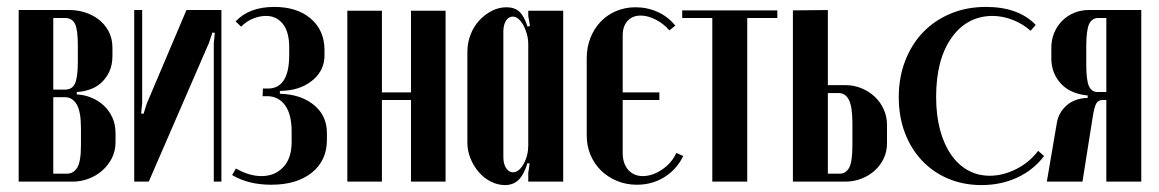

<svg xmlns="http://www.w3.org/2000/svg" viewBox="-20 -525 3349 555"><path d="M305 -364Q305 -337 296 -318Q287 -299 273.5 -286.5Q260 -274 244 -268Q228 -262 213 -260L202 -259V-252L213 -251Q230 -249 248 -241Q266 -233 280.5 -219.5Q295 -206 304.5 -186Q314 -166 314 -139V-115Q314 -88 303 -67Q292 -46 274.5 -31Q257 -16 235 -8Q213 0 190 0H34V-496H182Q204 -496 226 -489Q248 -482 265.5 -468.5Q283 -455 294 -434.5Q305 -414 305 -387ZM168 -266Q189 -266 197 -284Q205 -302 205 -347V-395Q205 -440 196.5 -456.5Q188 -473 168 -473H134V-266ZM214 -155Q214 -203 201.5 -223.5Q189 -244 168 -244H134V-23H174Q192 -23 203 -40Q214 -57 214 -105Z M620 -496V0H598V-400L601 -430L594 -431L584 -401L410 0H368V-496H391V-227L388 -197L395 -196L404 -225L519 -496Z M764 9Q698 9 651 -19L662 -38Q700 -16 736 -16Q774 -16 798.5 -41.5Q823 -67 823 -115V-145Q823 -194 804.5 -220Q786 -246 754 -247H739L740 -269H754Q816 -269 816 -366V-388Q816 -433 797.5 -456Q779 -479 749 -479Q731 -479 712 -471.5Q693 -464 677 -448L661 -463Q700 -505 773 -505Q839 -505 878.5 -471Q918 -437 918 -380V-365Q918 -323 886 -295Q854 -267 805 -263L789 -262V-254L805 -253Q858 -248 891.5 -218Q925 -188 925 -140V-121Q925 -61 881.5 -26Q838 9 764 9Z M1084 -494V-258H1168V-494H1268V0H1168V-236H1084V0H984V-494Z M1511 -52 1505 -54Q1494 -19 1478.5 -4.5Q1463 10 1440 10Q1419 10 1399 0Q1379 -10 1364 -27.5Q1349 -45 1340 -67Q1331 -89 1331 -113V-375Q1331 -401 1340 -424.5Q1349 -448 1365 -465.5Q1381 -483 1401.5 -493.5Q1422 -504 1444 -504Q1467 -504 1481 -491.5Q1495 -479 1505 -448L1512 -450L1507 -479V-494H1608V0H1507V-25ZM1507 -397Q1507 -412 1503 -426.5Q1499 -441 1493 -452Q1487 -463 1479 -470Q1471 -477 1462 -477Q1450 -477 1442.5 -465Q1435 -453 1435 -433V-71Q1435 -51 1443 -39Q1451 -27 1463 -27Q1480 -27 1493.5 -51Q1507 -75 1507 -105Z M1676 -356Q1676 -388 1686.5 -415Q1697 -442 1716 -462Q1735 -482 1761 -493Q1787 -504 1817 -504Q1851 -504 1881 -490.5Q1911 -477 1932 -451L1915 -437Q1899 -456 1876 -468Q1853 -480 1832 -480Q1808 -480 1794 -464.5Q1780 -449 1780 -423V-258H1886V-236H1780V-83Q1780 -52 1796 -34Q1812 -16 1838 -16Q1866 -16 1894 -35Q1922 -54 1935 -83L1955 -74Q1936 -35 1900.5 -13Q1865 9 1821 9Q1790 9 1763.5 -2Q1737 -13 1717.5 -32Q1698 -51 1687 -77Q1676 -103 1676 -134Z M2227 -473H2140V0H2039V-473H1952V-495H2227Z M2423 -279Q2448 -279 2470 -270Q2492 -261 2508.5 -245.5Q2525 -230 2534.5 -209Q2544 -188 2544 -164V-111Q2544 -87 2534.5 -67Q2525 -47 2508.5 -32Q2492 -17 2470 -8.5Q2448 0 2423 0H2272V-495L2373 -496V-279ZM2444 -168Q2444 -216 2434 -236Q2424 -256 2404 -256H2373V-23H2407Q2425 -23 2434.5 -40Q2444 -57 2444 -106Z M2578 -244Q2578 -301 2596.5 -349Q2615 -397 2648 -431.5Q2681 -466 2727.5 -485.5Q2774 -505 2830 -505Q2924 -505 2974 -453L2959 -436Q2937 -456 2907.5 -467.5Q2878 -479 2848 -479Q2774 -478 2730 -415Q2686 -352 2686 -245Q2686 -193 2697 -151Q2708 -109 2728.5 -79Q2749 -49 2777.5 -33Q2806 -17 2841 -17Q2879 -17 2917 -36Q2955 -55 2981 -89L2998 -74Q2968 -34 2921 -12Q2874 10 2817 10Q2765 10 2721 -8.5Q2677 -27 2645 -61Q2613 -95 2595.5 -141.5Q2578 -188 2578 -244Z M3279 0H3178V-236H3168Q3155 -236 3149 -226Q3143 -216 3138 -183L3109 0H3006L3035 -170Q3040 -200 3063.5 -220.5Q3087 -241 3124 -242V-249Q3073 -254 3046 -284Q3019 -314 3019 -356V-387Q3019 -410 3027 -429.5Q3035 -449 3049.5 -464Q3064 -479 3084 -487.5Q3104 -496 3127 -496H3279ZM3120 -338Q3120 -294 3127.5 -276.5Q3135 -259 3153 -259H3178V-473H3155Q3136 -473 3128 -455Q3120 -437 3120 -391Z"/></svg>

Font: Moniqa Extra Bold Narrow Heading
Style: Regular
Weight: 800
Width: 4
Designer: Rajesh Rajput
Foundry: Rajesh Rajput
Version: Version 1.000;December 15, 2022;FontCreator 14.0.0.2794 32-b